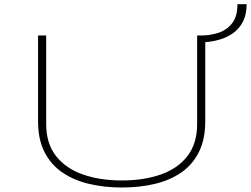

<svg xmlns="http://www.w3.org/2000/svg" viewBox="-20 -866 1174 898"><path d="M550 11Q468.5 11 397.2 -5.8Q326 -22.5 272.2 -59Q218.5 -95.5 188.2 -154.8Q158 -214 158 -299V-700H196V-286Q196 -195 241.8 -136.5Q287.5 -78 367.5 -50Q447.5 -22 550 -22Q653 -22 732.5 -50Q812 -78 857 -136.5Q902 -195 902 -286V-700H922.5Q961 -700 999.8 -712Q1038.5 -724 1064.5 -755.8Q1090.5 -787.5 1090.5 -846.5H1133.5Q1133.5 -797.5 1116 -764.2Q1098.5 -731 1069.8 -710.8Q1041 -690.5 1007 -680.8Q973 -671 940 -669V-299Q940 -214 910.2 -154.8Q880.5 -95.5 827.5 -59Q774.5 -22.5 703.5 -5.8Q632.5 11 550 11Z"/></svg>

Font: Trispace Expanded Thin
Style: Regular
Weight: 100
Width: 7
Designer: Tyler Finck
Foundry: Etcetera Type Company
Version: Version 1.210; ttfautohint (v1.8.3)